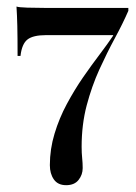

<svg xmlns="http://www.w3.org/2000/svg" viewBox="-20 -440 412 580"><path d="M179.8 119.4Q154.8 119.4 142.7 102Q130.6 84.7 130.6 58.9Q130.6 10.5 144.8 -36.3Q158.9 -83.1 181.9 -125.8Q204.8 -168.5 231 -206.5Q257.3 -244.4 281.5 -276.2Q305.6 -308.1 321.8 -332.3V-333.9H119.4Q79.8 -333.9 62.9 -320.6Q46 -307.3 41.9 -271H33.1Q33.1 -328.2 32.3 -361.7Q31.5 -395.2 29.8 -420.2Q37.1 -417.7 62.9 -416.9Q88.7 -416.1 114.5 -416.1H367.7V-407.3Q350.8 -368.5 327 -324.6Q303.2 -280.6 280.2 -230.2Q257.3 -179.8 241.9 -121.8Q226.6 -63.7 226.6 3.2Q226.6 22.6 228.2 37.5Q229.8 52.4 229.8 67.7Q229.8 87.9 217.3 103.6Q204.8 119.4 179.8 119.4Z"/></svg>

Font: Playfair 144pt SemiCondensed SemiBold
Style: Regular
Weight: 600
Width: 4
Designer: Claus Eggers Sørensen
Foundry: Claus Eggers Sørensen
Version: Version 2.203